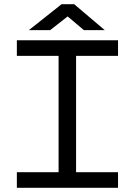

<svg xmlns="http://www.w3.org/2000/svg" viewBox="-20 -891 640 911"><path d="M60 -700H540V-626H341V-74H540V0H60V-74H258V-626H60ZM272 -871H332L477 -748H378L301 -813L218 -748H117Z"/></svg>

Font: PT Mono
Style: Regular
Weight: 400
Monospace: yes
Designer: A.Korolkova, I.Chaeva
Foundry: ParaType Ltd
Version: Version 1.001W OFL